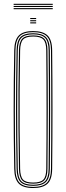

<svg xmlns="http://www.w3.org/2000/svg" viewBox="-20 -966 342 992"><path d="M151.5 5.5Q99 5.5 76.8 -17.6Q54.5 -40.8 53.5 -93.5Q52 -177.2 51.2 -252.6Q50.5 -328 50.5 -400.6Q50.5 -473.2 51.2 -548.1Q52 -623 53.5 -705.5Q54.5 -759 76.8 -782.2Q99 -805.5 151.5 -805.5Q201.5 -805.5 225.2 -783.4Q249 -761.2 249.5 -705.5Q250.2 -628 250.8 -553.1Q251.2 -478.2 251.2 -403.5Q251.2 -328.8 250.8 -251.9Q250.2 -175 249.5 -93.5Q249 -38.5 225.2 -16.5Q201.5 5.5 151.5 5.5ZM151.5 -0.2Q199.2 -0.2 221.1 -21Q243 -41.8 243.5 -93.8Q244.2 -171.2 244.6 -245.9Q245 -320.5 245 -395.1Q245 -469.8 244.6 -546.8Q244.2 -623.8 243.5 -705.5Q243 -758.2 221 -779Q199 -799.8 151.5 -799.8Q102 -799.8 81.2 -778.1Q60.5 -756.5 59.8 -705.5Q58.2 -619.8 57.5 -543.9Q56.8 -468 56.8 -395.9Q56.8 -323.8 57.5 -249.8Q58.2 -175.8 59.8 -93.8Q60.5 -43.2 81.4 -21.8Q102.2 -0.2 151.5 -0.2ZM151.5 -5.8Q105 -5.8 85.8 -25.8Q66.5 -45.8 65.8 -93.8Q64.2 -179.2 63.5 -255Q62.8 -330.8 62.8 -403Q62.8 -475.2 63.5 -549.4Q64.2 -623.5 65.8 -705.5Q66.5 -754.5 85.8 -774.4Q105 -794.2 151.5 -794.2Q196.2 -794.2 216.6 -774.8Q237 -755.2 237.5 -705.5Q238.2 -625 238.6 -549.6Q239 -474.2 239 -400.5Q239 -326.8 238.5 -251Q238 -175.2 237.5 -93.8Q237 -44.8 216.8 -25.2Q196.5 -5.8 151.5 -5.8ZM151.5 -11.5Q194.2 -11.5 212.5 -29.5Q230.8 -47.5 231.2 -93.8Q232 -174.5 232.4 -249.5Q232.8 -324.5 232.8 -398Q232.8 -471.5 232.4 -547.4Q232 -623.2 231.2 -705.2Q230.8 -752.2 212.5 -770.4Q194.2 -788.5 151.5 -788.5Q108 -788.5 90.4 -770.1Q72.8 -751.8 71.8 -705.2Q70.2 -621.2 69.5 -546Q68.8 -470.8 68.8 -398.6Q68.8 -326.5 69.5 -251.8Q70.2 -177 71.8 -94Q72.8 -48 90.4 -29.8Q108 -11.5 151.5 -11.5ZM151.5 -17Q110.5 -17 94.6 -34.1Q78.8 -51.2 78 -94Q76 -208.2 75.4 -306Q74.8 -403.8 75.4 -499.8Q76 -595.8 78 -705.2Q78.8 -748.5 94.5 -765.8Q110.2 -783 151.5 -783Q191.8 -783 208.2 -766.2Q224.8 -749.5 225.2 -705.2Q226 -624 226.4 -548.9Q226.8 -473.8 226.8 -400.2Q226.8 -326.8 226.2 -251.4Q225.8 -176 225.2 -94Q224.8 -50.5 208.2 -33.8Q191.8 -17 151.5 -17ZM151.5 -22.8Q189 -22.8 203.9 -38Q218.8 -53.2 219 -94Q219.8 -172.8 220.1 -247.1Q220.5 -321.5 220.5 -395.2Q220.5 -469 220.1 -545.5Q219.8 -622 219 -705Q218.8 -746.2 204 -761.8Q189.2 -777.2 151.5 -777.2Q113 -777.2 98.9 -761.5Q84.8 -745.8 84 -705Q82.2 -593 81.5 -495.8Q80.8 -398.5 81.4 -301.8Q82 -205 84 -94Q84.8 -54 98.9 -38.4Q113 -22.8 151.5 -22.8ZM136.2 -867.5V-873H166.8V-867.5ZM136.2 -845V-850.5H166.8V-845ZM136.2 -856.2V-861.8H166.8V-856.2ZM252.5 -941H50.5V-946.5H252.5ZM252.5 -918.5H50.5V-924H252.5ZM252.5 -929.8H50.5V-935.2H252.5Z"/></svg>

Font: Big Shoulders Inline Display ExtraLight
Style: Regular
Weight: 250
Version: Version 2.002